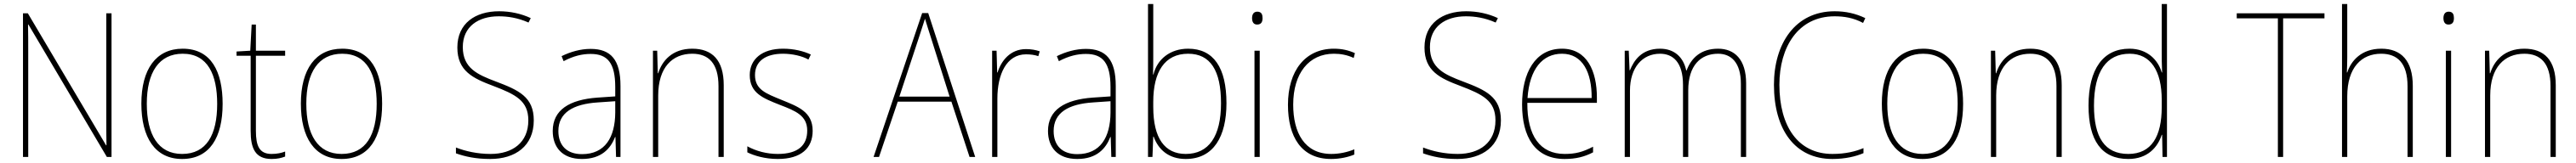

<svg xmlns="http://www.w3.org/2000/svg" viewBox="-20 -780 12773 810"><path d="M533 0V-714H507V-200C507 -160 507 -107 508 -58H506L118 -714H94V0H120V-519C120 -573 120 -612 119 -658H121L510 0Z M1084 -264C1084 -423 1028 -538 886 -538C754 -538 681 -436 681 -265C681 -97 749 10 883 10C1020 10 1084 -97 1084 -264ZM708 -265C708 -421 769 -513 886 -513C1011 -513 1057 -408 1057 -264C1057 -110 1004 -15 883 -15C764 -15 708 -112 708 -265Z M1327 -15C1266 -15 1249 -55 1249 -130V-503H1394V-528H1249V-658H1228L1221 -528L1153 -524V-503H1223V-130C1223 -42 1246 10 1327 10C1356 10 1375 5 1394 -2V-27C1376 -20 1354 -15 1327 -15Z M1875 -264C1875 -423 1819 -538 1677 -538C1545 -538 1472 -436 1472 -265C1472 -97 1540 10 1674 10C1811 10 1875 -97 1875 -264ZM1499 -265C1499 -421 1560 -513 1677 -513C1802 -513 1848 -408 1848 -264C1848 -110 1795 -15 1674 -15C1555 -15 1499 -112 1499 -265Z M2627 -182C2627 -298 2553 -332 2439 -375C2349 -409 2275 -441 2275 -546C2275 -648 2352 -699 2453 -699C2497 -699 2547 -692 2601 -668L2612 -690C2565 -712 2511 -724 2455 -724C2337 -724 2248 -664 2248 -544C2248 -427 2325 -391 2426 -353C2536 -311 2600 -280 2600 -182C2600 -71 2521 -15 2413 -15C2346 -15 2287 -29 2241 -47V-18C2286 -2 2339 10 2411 10C2535 10 2627 -54 2627 -182Z M2909 -537C2859 -537 2810 -523 2765 -501L2775 -476C2824 -502 2867 -512 2909 -512C2993 -512 3031 -467 3031 -347V-301L2943 -295C2804 -285 2721 -234 2721 -129C2721 -49 2768 10 2866 10C2963 10 3008 -42 3030 -99H3032L3035 0H3057V-353C3057 -483 3009 -537 2909 -537ZM2944 -271 3031 -277V-220C3030 -98 2981 -14 2866 -14C2791 -14 2749 -57 2749 -129C2749 -220 2822 -263 2944 -271Z M3413 -538C3313 -538 3263 -477 3244 -416H3242L3239 -528H3218V0H3244V-305C3244 -446 3315 -513 3413 -513C3494 -513 3543 -465 3543 -352V0H3569V-357C3569 -481 3512 -538 3413 -538Z M4010 -130C4010 -226 3935 -251 3855 -284C3780 -315 3724 -334 3724 -407C3724 -477 3778 -513 3863 -513C3908 -513 3958 -502 3989 -484L4001 -509C3965 -526 3917 -538 3863 -538C3758 -538 3698 -485 3698 -407C3698 -317 3764 -292 3847 -259C3925 -229 3983 -206 3983 -131C3983 -59 3939 -15 3837 -15C3782 -15 3730 -29 3686 -53V-23C3718 -7 3773 10 3837 10C3953 10 4010 -44 4010 -130Z M4788 0H4816L4583 -715H4553L4312 0H4339L4432 -275H4698ZM4594 -601 4689 -300H4440L4539 -600C4548 -630 4558 -657 4567 -687C4577 -653 4586 -627 4594 -601Z M5068 -536C4990 -536 4945 -478 4927 -420H4925L4922 -528H4900V0H4926V-290C4926 -410 4971 -510 5068 -510C5092 -510 5111 -507 5129 -501L5136 -525C5116 -532 5093 -536 5068 -536Z M5365 -537C5315 -537 5266 -523 5221 -501L5231 -476C5280 -502 5323 -512 5365 -512C5449 -512 5487 -467 5487 -347V-301L5399 -295C5260 -285 5177 -234 5177 -129C5177 -49 5224 10 5322 10C5419 10 5464 -42 5486 -99H5488L5491 0H5513V-353C5513 -483 5465 -537 5365 -537ZM5400 -271 5487 -277V-220C5486 -98 5437 -14 5322 -14C5247 -14 5205 -57 5205 -129C5205 -220 5278 -263 5400 -271Z M5699 -509V-760H5673V0H5695L5699 -101H5701C5724 -37 5775 10 5860 10C5999 10 6062 -103 6062 -267C6062 -444 5998 -538 5872 -538C5782 -538 5718 -485 5700 -410H5698C5699 -438 5699 -481 5699 -509ZM5872 -513C5982 -513 6035 -430 6035 -267C6035 -102 5974 -15 5860 -15C5756 -15 5699 -93 5699 -248V-274C5699 -422 5755 -513 5872 -513Z M6215 -722C6195 -722 6189 -706 6189 -690C6189 -673 6195 -658 6214 -658C6235 -658 6241 -672 6241 -690C6241 -706 6237 -722 6215 -722ZM6227 -528H6201V0H6227Z M6581 10C6626 10 6668 0 6696 -12V-38C6663 -24 6622 -15 6582 -15C6449 -15 6393 -121 6393 -260C6393 -416 6471 -513 6595 -513C6628 -513 6661 -507 6693 -492L6699 -516C6668 -530 6635 -538 6595 -538C6453 -538 6367 -429 6367 -259C6367 -101 6433 10 6581 10Z M7423 -182C7423 -298 7349 -332 7235 -375C7145 -409 7071 -441 7071 -546C7071 -648 7148 -699 7249 -699C7293 -699 7343 -692 7397 -668L7408 -690C7361 -712 7307 -724 7251 -724C7133 -724 7044 -664 7044 -544C7044 -427 7121 -391 7222 -353C7332 -311 7396 -280 7396 -182C7396 -71 7317 -15 7209 -15C7142 -15 7083 -29 7037 -47V-18C7082 -2 7135 10 7207 10C7331 10 7423 -54 7423 -182Z M7726 -538C7592 -538 7528 -416 7528 -261C7528 -100 7592 10 7739 10C7795 10 7838 -1 7880 -23V-51C7828 -24 7792 -15 7739 -15C7617 -15 7553 -105 7554 -269H7899V-295C7899 -427 7850 -538 7726 -538ZM7726 -513C7828 -513 7874 -420 7873 -293H7555C7565 -438 7630 -513 7726 -513Z M8500 -538C8416 -538 8367 -493 8344 -430H8342C8328 -495 8284 -538 8212 -538C8120 -538 8082 -478 8063 -431H8061L8057 -528H8037V0H8063V-329C8063 -445 8125 -513 8212 -513C8276 -513 8326 -471 8326 -358V0H8352V-331C8352 -454 8413 -513 8500 -513C8564 -513 8613 -470 8613 -364V0H8639V-366C8639 -484 8582 -538 8500 -538Z M9078 -699C9123 -699 9171 -692 9219 -666L9230 -690C9182 -713 9133 -724 9078 -724C8881 -724 8777 -561 8777 -359C8777 -136 8881 10 9067 10C9131 10 9184 -3 9221 -19V-44C9183 -28 9133 -15 9067 -15C8896 -15 8804 -153 8804 -359C8804 -545 8896 -699 9078 -699Z M9715 -264C9715 -423 9659 -538 9517 -538C9385 -538 9312 -436 9312 -265C9312 -97 9380 10 9514 10C9651 10 9715 -97 9715 -264ZM9339 -265C9339 -421 9400 -513 9517 -513C9642 -513 9688 -408 9688 -264C9688 -110 9635 -15 9514 -15C9395 -15 9339 -112 9339 -265Z M10048 -538C9948 -538 9898 -477 9879 -416H9877L9874 -528H9853V0H9879V-305C9879 -446 9950 -513 10048 -513C10129 -513 10178 -465 10178 -352V0H10204V-357C10204 -481 10147 -538 10048 -538Z M10534 10C10630 10 10680 -48 10700 -110H10702L10704 0H10726V-760H10700V-526C10700 -491 10700 -457 10702 -420H10700C10682 -482 10629 -538 10540 -538C10410 -538 10337 -438 10337 -255C10337 -83 10401 10 10534 10ZM10534 -15C10417 -15 10364 -98 10364 -255C10364 -426 10427 -513 10541 -513C10645 -513 10700 -428 10700 -284V-248C10700 -103 10650 -15 10534 -15Z M11302 0V-689H11507V-714H11072V-689H11276V0Z M11620 -495V-760H11594V0H11620V-301C11620 -446 11692 -513 11788 -513C11869 -513 11919 -466 11919 -351V0H11945V-353C11945 -478 11888 -538 11789 -538C11690 -538 11639 -478 11620 -420H11618C11619 -446 11620 -464 11620 -495Z M12123 -722C12103 -722 12097 -706 12097 -690C12097 -673 12103 -658 12122 -658C12143 -658 12149 -672 12149 -690C12149 -706 12145 -722 12123 -722ZM12135 -528H12109V0H12135Z M12498 -538C12398 -538 12348 -477 12329 -416H12327L12324 -528H12303V0H12329V-305C12329 -446 12400 -513 12498 -513C12579 -513 12628 -465 12628 -352V0H12654V-357C12654 -481 12597 -538 12498 -538Z"/></svg>

Font: Noto Sans Arabic SemCond Thin
Style: Regular
Weight: 100
Width: 4
Designer: Monotype Design Team, Nadine Chahine, Nizar Qandah and Khaled Hosny
Foundry: Monotype Imaging Inc.
Version: Version 2.012